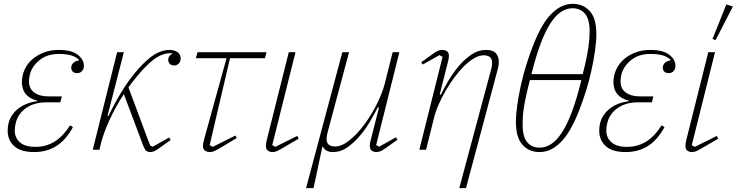

<svg xmlns="http://www.w3.org/2000/svg" viewBox="-20 -780 3837 1000"><path d="M221 -247Q158 -247 115.5 -217Q73 -187 62 -139Q59 -128 58 -119Q57 -110 57 -100Q57 -62 84 -38.5Q111 -15 165 -15Q218 -15 262 -41Q306 -67 345 -127L360 -118Q322 -49 272 -18.5Q222 12 158 12Q88 12 54 -19Q20 -50 20 -99Q20 -163 62.5 -203.5Q105 -244 174 -253V-256Q135 -265 114.5 -289.5Q94 -314 94 -352Q94 -386 108 -417Q122 -448 147.5 -470.5Q173 -493 208 -506.5Q243 -520 286 -520Q352 -520 384.5 -495Q417 -470 417 -437Q417 -420 407 -409.5Q397 -399 381 -399Q367 -399 359 -407Q351 -415 351 -427Q351 -442 362 -452.5Q373 -463 391 -465V-469Q376 -484 351 -491.5Q326 -499 285 -499Q226 -499 186 -467Q146 -435 135 -390Q133 -381 132 -372.5Q131 -364 131 -356Q131 -318 158.5 -298Q186 -278 231 -278H302L294 -247Z M590 -508H625L540 -177L545 -176Q589 -267 632.5 -332.5Q676 -398 725 -447Q767 -489 800 -504.5Q833 -520 862 -520Q889 -520 905 -508Q921 -496 921 -476Q921 -459 911 -449Q901 -439 886 -439Q872 -439 864 -448Q856 -457 856 -468Q856 -479 862 -487.5Q868 -496 876 -499L875 -503H868Q839 -503 809.5 -488.5Q780 -474 740 -434Q716 -410 693 -382Q670 -354 649 -325L751 -51L763 -21L776 -16L861 -64L869 -51L809 -8Q793 3 783 7.5Q773 12 763 12Q750 12 742 5.5Q734 -1 726 -21L625 -290Q582 -224 551.5 -157.5Q521 -91 507 -38L498 0H463Z M1009 -508H1368L1360 -477H1178L1072 -24L1088 -15L1206 -74L1213 -61L1121 -6Q1104 4 1093.5 8Q1083 12 1072 12Q1060 12 1048.5 5Q1037 -2 1037 -20Q1037 -27 1039 -37Q1041 -47 1046 -65L1160 -477H1000Z M1536 -58 1447 -6Q1430 4 1420 8Q1410 12 1399 12Q1386 12 1375.5 5Q1365 -2 1365 -20Q1365 -25 1366 -33Q1367 -41 1370 -53L1484 -508H1519L1398 -24L1414 -15L1528 -72Z M1763 -508H1798L1685 -86Q1683 -77 1682 -69.5Q1681 -62 1681 -56Q1681 -17 1725 -17Q1760 -17 1800 -49Q1840 -81 1876.5 -130Q1913 -179 1942 -236.5Q1971 -294 1984 -344L2025 -508H2060L1939 -24L1955 -16L2042 -65L2050 -52L1991 -10Q1973 3 1962 7.5Q1951 12 1940 12Q1928 12 1917 5.5Q1906 -1 1906 -21Q1906 -26 1907 -33Q1908 -40 1911 -51L1954 -220L1948 -221Q1931 -188 1907 -147Q1883 -106 1853 -71Q1823 -36 1788.5 -12Q1754 12 1715 12Q1693 12 1680 4Q1667 -4 1662 -16H1659L1613 200H1574Z M2285 -484 2269 -493 2182 -444 2174 -456 2233 -498Q2251 -512 2262 -516Q2273 -520 2284 -520Q2296 -520 2307 -513.5Q2318 -507 2318 -489Q2318 -483 2317 -476Q2316 -469 2313 -457L2270 -288L2276 -287Q2292 -320 2316 -360.5Q2340 -401 2370 -436.5Q2400 -472 2435.5 -496Q2471 -520 2511 -520Q2548 -520 2563 -502.5Q2578 -485 2578 -457Q2578 -439 2572 -418L2407 200H2372L2537 -415Q2541 -429 2542 -437.5Q2543 -446 2543 -453Q2543 -492 2499 -492Q2476 -492 2450 -477Q2424 -462 2398.5 -437Q2373 -412 2348 -378.5Q2323 -345 2302 -309Q2281 -273 2264.5 -235.5Q2248 -198 2240 -164L2199 0H2164Z M2790 12Q2736 12 2701.5 -25.5Q2667 -63 2667 -146Q2667 -183 2674 -232.5Q2681 -282 2693 -336.5Q2705 -391 2722.5 -446.5Q2740 -502 2760 -552Q2780 -602 2803 -642Q2826 -682 2850 -706Q2902 -760 2963 -760Q3017 -760 3051.5 -722.5Q3086 -685 3086 -602Q3086 -565 3079 -515.5Q3072 -466 3060 -411.5Q3048 -357 3030.5 -301.5Q3013 -246 2993 -196Q2973 -146 2950 -106Q2927 -66 2903 -42Q2877 -15 2849.5 -1.5Q2822 12 2790 12ZM2791 -11Q2822 -11 2851 -30Q2880 -49 2906.5 -89.5Q2933 -130 2957.5 -194.5Q2982 -259 3005 -351L3008 -363H2740Q2727 -313 2719.5 -278Q2712 -243 2708 -216.5Q2704 -190 2703 -170.5Q2702 -151 2702 -132Q2702 -67 2726 -39Q2750 -11 2791 -11ZM2962 -737Q2931 -737 2902.5 -718.5Q2874 -700 2847.5 -659.5Q2821 -619 2796.5 -554.5Q2772 -490 2749 -398L2748 -394H3015Q3027 -441 3034 -474.5Q3041 -508 3044.5 -533.5Q3048 -559 3049.5 -578Q3051 -597 3051 -616Q3051 -681 3026.5 -709Q3002 -737 2962 -737Z M3302 -247Q3239 -247 3196.5 -217Q3154 -187 3143 -139Q3140 -128 3139 -119Q3138 -110 3138 -100Q3138 -62 3165 -38.5Q3192 -15 3246 -15Q3299 -15 3343 -41Q3387 -67 3426 -127L3441 -118Q3403 -49 3353 -18.5Q3303 12 3239 12Q3169 12 3135 -19Q3101 -50 3101 -99Q3101 -163 3143.5 -203.5Q3186 -244 3255 -253V-256Q3216 -265 3195.5 -289.5Q3175 -314 3175 -352Q3175 -386 3189 -417Q3203 -448 3228.5 -470.5Q3254 -493 3289 -506.5Q3324 -520 3367 -520Q3433 -520 3465.5 -495Q3498 -470 3498 -437Q3498 -420 3488 -409.5Q3478 -399 3462 -399Q3448 -399 3440 -407Q3432 -415 3432 -427Q3432 -442 3443 -452.5Q3454 -463 3472 -465V-469Q3457 -484 3432 -491.5Q3407 -499 3366 -499Q3307 -499 3267 -467Q3227 -435 3216 -390Q3214 -381 3213 -372.5Q3212 -364 3212 -356Q3212 -318 3239.5 -298Q3267 -278 3312 -278H3383L3375 -247Z M3721 -58 3632 -6Q3615 4 3605 8Q3595 12 3584 12Q3571 12 3560.5 5Q3550 -2 3550 -20Q3550 -25 3551 -33Q3552 -41 3555 -53L3669 -508H3704L3583 -24L3599 -15L3713 -72ZM3763 -757 3797 -746 3707 -571 3691 -577Z"/></svg>

Font: IBM Plex Serif ExtLt
Style: Italic
Weight: 200
Italic angle: -14°
Designer: Mike Abbink, Paul van der Laan, Pieter van Rosmalen
Foundry: Bold Monday
Version: Version 3.001